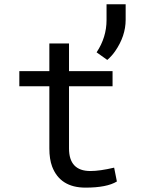

<svg xmlns="http://www.w3.org/2000/svg" viewBox="-20 -857 660 887"><path d="M397.5 -66.9Q440.9 -66.9 507.3 -82.5L520 -18.6Q473.6 9.8 375 9.8Q257.8 9.8 220.7 -87.9Q208 -122.1 208 -171.4V-458.5H69.3V-528.3H208V-656.2H298.8V-528.3H500V-458.5H298.8V-171.4Q298.8 -66.9 397.5 -66.9ZM472.2 -764.2V-837.4H560.5V-765.6Q560.5 -690.4 511.7 -620.1Q496.1 -597.7 475.6 -580.1L426.3 -615.2Q472.2 -684.6 472.2 -764.2Z"/></svg>

Font: RobotoMono-Regular
Style: Regular
Weight: 400
Designer: Google
Version: Version 2.000985; 2015; ttfautohint (v1.3)